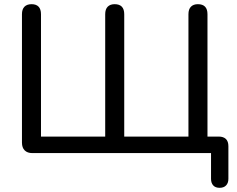

<svg xmlns="http://www.w3.org/2000/svg" viewBox="-20 -732 1134 918"><path d="M1030 166Q1010 166 999.5 154.5Q989 143 989 123V0H135Q111 0 98 -13Q85 -26 85 -50V-664Q85 -688 97 -700Q109 -712 131 -712Q153 -712 164.5 -700Q176 -688 176 -664V-79H483V-664Q483 -688 495 -700Q507 -712 528 -712Q551 -712 562.5 -700Q574 -688 574 -664V-79H881V-664Q881 -688 893 -700Q905 -712 926 -712Q949 -712 960.5 -700Q972 -688 972 -664V-37L930 -79H1026Q1048 -79 1060 -67.5Q1072 -56 1072 -33V123Q1072 143 1061 154.5Q1050 166 1030 166Z"/></svg>

Font: Nunito Medium
Style: Regular
Weight: 500
Designer: Vernon Adams
Foundry: Vernon Adams
Version: Version 3.602